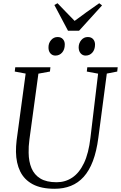

<svg xmlns="http://www.w3.org/2000/svg" viewBox="-20 -1160 750 1190"><path d="M642 -704 589.5 -306Q578.5 -222 555.8 -162Q533 -102 498.8 -64Q464.5 -26 419.2 -8Q374 10 318.5 10Q235.5 10 183 -18Q130.5 -46 105.2 -97.5Q80 -149 79 -219Q79 -236 79.8 -253.8Q80.5 -271.5 83 -290L139 -704L71.5 -716.5L74.5 -743H292.5L289.5 -716.5L218 -703.5L162.5 -296.5Q159.5 -274 158.2 -253.2Q157 -232.5 157.5 -213.5Q158 -159 175.2 -117.8Q192.5 -76.5 230.2 -53.5Q268 -30.5 331 -30.5Q385 -30.5 428.2 -59.5Q471.5 -88.5 500.5 -149.2Q529.5 -210 540.5 -306L588 -703.5L518 -716.5L521 -743H709.5L706.5 -716.5ZM323 -815.5Q304.5 -815.5 292.2 -829.5Q280 -843.5 280.5 -867.5Q280.5 -893 296.8 -911.8Q313 -930.5 337 -930.5Q358.5 -930.5 370.2 -917Q382 -903.5 381.5 -884Q381.5 -853 365 -834.2Q348.5 -815.5 323 -815.5ZM510.5 -815.5Q492 -815.5 479.8 -829.5Q467.5 -843.5 467.5 -867.5Q468 -893 484 -911.8Q500 -930.5 524 -930.5Q546 -930.5 557.5 -917Q569 -903.5 569 -884Q569 -853 552.5 -834.2Q536 -815.5 510.5 -815.5ZM401.5 -969.5 317 -1129 336.5 -1140Q362 -1112.5 388.8 -1085.8Q415.5 -1059 442.5 -1030.5Q476.5 -1056.5 514 -1083Q551.5 -1109.5 595 -1140L612.5 -1126.5L470 -969.5Z"/></svg>

Font: Merriweather 96pt Light
Style: Italic
Weight: 300
Italic angle: -7.8°
Version: Version 2.101